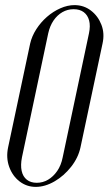

<svg xmlns="http://www.w3.org/2000/svg" viewBox="-20 -725 425 751"><path d="M11.8 -149Q3.1 -108.2 15.9 -72.6Q28.6 -37 56.4 -15.5Q84.2 6 119.9 6Q156.1 6 193.2 -15.5Q230.2 -37 258.2 -72.6Q286.2 -108.2 294.9 -149L381 -554.4Q389.9 -594.2 376.6 -628.3Q363.4 -662.4 335.6 -683.7Q307.8 -705 271.5 -705Q244.1 -705 216.1 -692.6Q188 -680.2 163.7 -659.1Q139.4 -637.9 121.9 -610.6Q104.4 -583.2 97.9 -554.4ZM168.5 -594.1Q174.9 -623.4 189.3 -644.6Q203.8 -665.8 223.9 -677.4Q244.1 -689 267.9 -689Q292.2 -689 307.6 -677.4Q323 -665.8 328.6 -644.9Q334.2 -624 327.9 -594.1L225.2 -109.6Q219.1 -78.5 203.9 -56.4Q188.6 -34.2 168.1 -22.1Q147.6 -10 123.9 -10Q100.1 -10 84.9 -22.1Q69.6 -34.2 64.7 -56.6Q59.8 -78.9 65.9 -109.6Z"/></svg>

Font: Emberly Black
Style: Italic
Weight: 900
Italic angle: -12°
Designer: Rajesh Rajput
Foundry: Rajesh Rajput
Version: Version 1.000